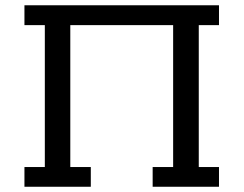

<svg xmlns="http://www.w3.org/2000/svg" viewBox="-20 -712 929 732"><path d="M73.2 0V-75.2H150.9V-616.2H73.2V-691.9H814.9V-616.2H737.8V-75.2H814.9V0H562V-75.2H640.1V-616.2H248V-75.2H326.2V0Z"/></svg>

Font: CMU Concrete
Style: Bold
Weight: 700
Version: Version 0.7.0